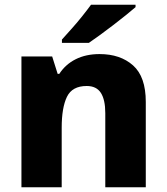

<svg xmlns="http://www.w3.org/2000/svg" viewBox="-20 -786 699 806"><path d="M398 -559Q485 -559 538.5 -511.5Q592 -464 592 -358V0H422V-311Q422 -367 403.5 -396Q385 -425 344 -425Q283 -425 261 -379.5Q239 -334 239 -250V0H70V-549H199L222 -476H229Q255 -516 298 -537.5Q341 -559 398 -559ZM549 -756Q533 -742 508 -722Q483 -702 454.5 -680Q426 -658 399 -638.5Q372 -619 353 -606H240V-620Q256 -638 279 -663.5Q302 -689 324 -716.5Q346 -744 362 -766H549Z"/></svg>

Font: Noto Sans Lao Looped ExtraBold
Style: Regular
Weight: 800
Designer: Mark Frömberg, Ben Mitchell
Foundry: The Fontpad Ltd
Version: Version 1.002; ttfautohint (v1.8.4.7-5d5b)